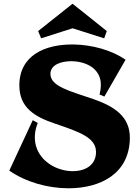

<svg xmlns="http://www.w3.org/2000/svg" viewBox="-20 -983 751 1032"><path d="M30 -66C117 -5 236 29 348 29C521 29 676 -50 678 -241C679 -357 594 -411 483 -450C358 -493 250 -518 251 -587C252 -633 304 -654 363 -654C438 -654 522 -617 522 -528C522 -512 520 -495 515 -475L541 -464L655 -662C579 -714 476 -742 376 -744C221 -746 84 -685 84 -524C84 -404 167 -355 277 -318C411 -273 494 -242 496 -169C498 -97 440 -63 371 -63C291 -63 198 -110 173 -200C163 -238 166 -281 183 -322L156 -337ZM201 -777 370 -831 540 -777 554 -816 370 -963 185 -816Z"/></svg>

Font: Sinistre Bold
Style: Regular
Weight: 900
Designer: Jules Durand
Foundry: Collletttivo
Version: Version 69.420;Glyphs 3.2 (3217)